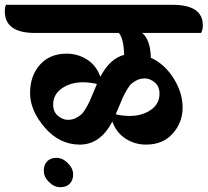

<svg xmlns="http://www.w3.org/2000/svg" viewBox="-100 -689 863 798"><path d="M82 21Q82 -4 96 -18.5Q110 -33 135 -33Q160 -33 182 -11Q204 11 204 35.5Q204 60 190 74.5Q176 89 150.5 89Q125 89 103.5 67.5Q82 46 82 21ZM563 -300Q563 -330 543 -346.5Q523 -363 503 -363Q483 -363 469.5 -356Q456 -349 447 -341.5Q438 -334 427 -315Q416 -296 411.5 -286Q407 -276 396 -249.5Q385 -223 381 -214Q411 -207 439 -207Q490 -207 526.5 -232Q563 -257 563 -300ZM303 -340Q273 -347 245 -347Q194 -347 157.5 -322Q121 -297 121 -254Q121 -224 141 -207.5Q161 -191 181 -191Q201 -191 214.5 -198Q228 -205 237 -212.5Q246 -220 257 -239Q268 -258 272.5 -268Q277 -278 288 -304.5Q299 -331 303 -340ZM617 -669Q743 -669 743 -584Q743 -566 736 -552H491Q525 -524 527 -449Q584 -423 621.5 -363.5Q659 -304 659 -242Q659 -180 618 -134Q577 -88 507 -88Q460 -88 421.5 -113Q383 -138 367 -184Q317 -88 232 -88Q147 -88 86 -159Q25 -230 25 -302Q25 -374 66 -420Q107 -466 177 -466Q224 -466 262.5 -441Q301 -416 317 -370Q357 -446 416 -461Q414 -529 394 -552H46Q-80 -552 -80 -642Q-80 -659 -75 -669Z"/></svg>

Font: Laila
Style: Bold
Weight: 700
Designer: Hitesh Malaviya
Foundry: Indian Type Foundry
Version: Version 1.302;PS 1.0;hotconv 1.0.78;makeotf.lib2.5.61930; tt